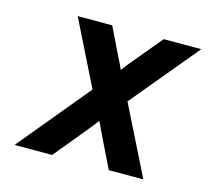

<svg xmlns="http://www.w3.org/2000/svg" viewBox="-80 -604 756 697"><g transform="rotate(15 297.5 -255.5)"><path d="M30 0 251.2 -267.4 130.2 -511H260L312.4 -403.2Q316.7 -395.2 321.9 -384.6Q327 -374.1 331.8 -362.6Q339.3 -373.1 347.6 -383.4Q356 -393.7 363.8 -403L453.6 -511H594.6L385 -258.6L513.8 0H384L325.8 -119.2Q321.4 -128.6 315.5 -140.8Q309.6 -152.9 304.4 -164Q296.1 -152.7 287.1 -141.2Q278.2 -129.7 269.2 -119.2L171 0Z"/></g></svg>

Font: Overpass
Style: Italic
Weight: 400
Italic angle: -10°
Designer: Delve Withrington, Dave Bailey, Thomas Jockin
Foundry: Delve Fonts LLC
Version: Version 4.000